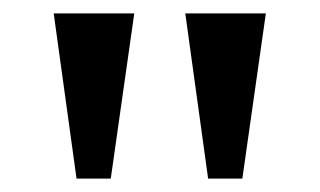

<svg xmlns="http://www.w3.org/2000/svg" viewBox="-20 -734 476 286"><path d="M94 -468 60 -714H180L145 -468ZM290 -468 256 -714H376L341 -468Z"/></svg>

Font: Noto Serif Toto Medium
Style: Regular
Weight: 500
Designer: Monotype Design Team
Foundry: Monotype Imaging Inc.
Version: Version 2.001; ttfautohint (v1.8.4.7-5d5b)